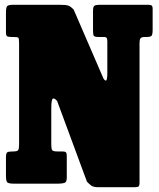

<svg xmlns="http://www.w3.org/2000/svg" viewBox="-20 -770 665 805"><path d="M34.5 -615H27.5Q14.5 -615 9.8 -618Q5 -621 5 -633.5V-718Q5 -740 10.8 -745Q16.5 -750 37.5 -750H228.5Q256 -750 266.2 -746.5Q276.5 -743 289 -729.5L410 -449.5Q415.5 -434.5 422.8 -432.2Q430 -430 430 -463.5V-595.5Q430 -606.5 427.5 -610.8Q425 -615 414.5 -615H392.5Q376 -615 373 -620.5Q370 -626 370 -642.5V-724.5Q370 -742.5 376.2 -746.2Q382.5 -750 399.5 -750H601.5Q611.5 -750 615.8 -746.8Q620 -743.5 620 -732.5V-646.5Q620 -624.5 615.2 -619.8Q610.5 -615 595.5 -615H587.5Q573.5 -615 569.2 -609.5Q565 -604 565 -590.5V-5Q565 9 560.5 12Q556 15 541.5 15H395Q372.5 15 363.5 8.8Q354.5 2.5 344.5 -8.5L219.5 -346.5Q207 -361 201 -355.8Q195 -350.5 195 -315.5V-162.5Q195 -145 199.2 -140Q203.5 -135 220.5 -135H242.5Q253 -135 256.5 -131.2Q260 -127.5 260 -116V-25Q260 -6.5 250.5 -3.2Q241 0 224.5 0H38.5Q17 0 11 -5Q5 -10 5 -32.5V-109.5Q5 -128.5 11 -131.8Q17 -135 35.5 -135H34.5Q52 -135 56 -140.2Q60 -145.5 60 -163V-589.5Q60 -608.5 56.8 -611.8Q53.5 -615 34.5 -615Z"/></svg>

Font: Besley* Condensed Fatface
Style: Regular
Weight: 900
Width: 3
Designer: Owen Earl
Foundry: indestructible type*
Version: Version 3.000; ttfautohint (v1.8.3)